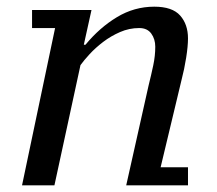

<svg xmlns="http://www.w3.org/2000/svg" viewBox="-20 -555 650 575"><path d="M425 -299 358 0H456H543V-54H461L524 -317C529.3 -337 533.8 -358.7 537.5 -382C541.2 -405.3 543 -424.7 543 -440C543 -468 535.2 -490.8 519.5 -508.5C503.8 -526.2 478 -535 442 -535C402 -535 364.7 -524.5 330 -503.5C295.3 -482.5 264 -455 236 -421H231L254 -525H76V-471H145L46 0H143L221 -360C227.7 -369.3 236.8 -380.3 248.5 -393C260.2 -405.7 273.7 -417.8 289 -429.5C304.3 -441.2 321.2 -451 339.5 -459C357.8 -467 377 -471 397 -471C413 -471 425 -465.5 433 -454.5C441 -443.5 445 -430.3 445 -415C445 -397 443 -378.5 439 -359.5C435 -340.5 430.3 -320.3 425 -299Z"/></svg>

Font: PT Serif Caption
Style: Italic
Weight: 400
Italic angle: -12°
Designer: A.Korolkova, O.Umpeleva, V.Yefimov
Foundry: ParaType Ltd
Version: Version 1.000W OFL